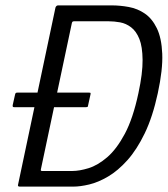

<svg xmlns="http://www.w3.org/2000/svg" viewBox="-20 -693 623 713"><path d="M566 -347Q547 -259 517.5 -198Q488 -137 453 -98Q418 -59 381.5 -37.5Q345 -16 311.5 -8Q278 0 252 0H53Q49 0 47.5 -2Q46 -4 47 -7L186 -665Q189 -673 196 -673H395Q426 -673 458.5 -667Q491 -661 518 -642.5Q545 -624 562.5 -588Q580 -552 582.5 -493.5Q585 -435 566 -347ZM494 -347Q510 -421 509.5 -470.5Q509 -520 497.5 -548.5Q486 -577 467 -591.5Q448 -606 426 -610Q404 -614 383 -614H256Q251 -614 249.5 -612.5Q248 -611 247 -608L132 -65Q131 -61 132 -59.5Q133 -58 137 -58H248Q275 -58 309 -68.5Q343 -79 378 -109Q413 -139 443.5 -196Q474 -253 494 -347ZM33 -295Q28 -295 27.5 -297Q27 -299 27 -302L36 -342Q37 -346 38.5 -347.5Q40 -349 44 -349H310Q315 -349 316 -348Q317 -347 316 -342L307 -301Q307 -298 305.5 -296.5Q304 -295 299 -295Z"/></svg>

Font: Glory
Style: Italic
Weight: 400
Italic angle: -12°
Designer: Robert Leuschke
Foundry: Robert Leuschke
Version: Version 1.011